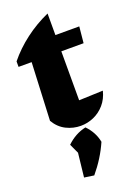

<svg xmlns="http://www.w3.org/2000/svg" viewBox="-170 -673 712 1021"><g transform="rotate(-20 186.0 -163.0)"><path d="M239 -610V-488H374L365 -396H239V-119L375 -124Q364 -80 337.5 -49.5Q311 -19 275.5 -3.5Q240 12 202 12Q159 12 120 -7.5Q81 -27 56 -69L71 -396H-3V-427Q43 -484 105 -531Q167 -578 239 -610ZM123 276 138 141 113 87Q161 41 221 28Q264 72 275 129Q239 211 178 284Z"/></g></svg>

Font: Piazzolla ExtraBold
Style: Regular
Weight: 800
Designer: Juan Pablo del Peral
Foundry: Huerta Tipografica
Version: Version 1.330